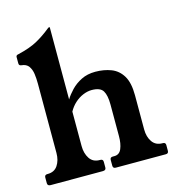

<svg xmlns="http://www.w3.org/2000/svg" viewBox="-105 -794 810 884"><g transform="rotate(-15 299.5 -352.0)"><path d="M279 -53Q292 -53 292 -40V-13Q292 0 277 0H28Q13 0 13 -13V-40Q13 -53 26 -53H28Q60 -53 76 -77Q92 -101 92 -136V-466Q92 -491 89 -513Q86 -535 75 -550.5Q64 -566 40 -568Q29 -569 29 -580V-610Q29 -615 32 -617.5Q35 -620 42 -621Q97 -634 132 -653Q167 -672 204 -702Q207 -704 209 -704H210Q212 -704 212 -702V-359Q224 -379 244.5 -400.5Q265 -422 294 -436.5Q323 -451 361 -451Q402 -451 436 -438Q470 -425 490 -392Q510 -359 510 -299V-136Q510 -101 526.5 -77Q543 -53 575 -53H577Q590 -53 590 -40V-13Q590 0 577 0H338Q325 0 325 -13V-40Q325 -53 338 -53H346Q370 -53 380 -77Q390 -101 390 -136V-287Q390 -331 377 -352.5Q364 -374 323 -374Q303 -374 281.5 -365Q260 -356 242 -339.5Q224 -323 212 -301V-137Q212 -102 228 -77.5Q244 -53 276 -53Z"/></g></svg>

Font: Young Serif Light
Style: Regular
Weight: 300
Designer: Bastien Sozeau
Foundry: NBR — Bastien Sozeau
Version: Version 5.001